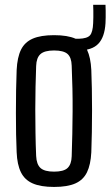

<svg xmlns="http://www.w3.org/2000/svg" viewBox="-20 -750 448 778"><path d="M199 7.5Q145 7.5 112.5 -6.8Q80 -21 64.8 -52Q49.5 -83 47.5 -133Q46 -163.5 45.2 -205.2Q44.5 -247 44.5 -293Q44.5 -339 45.2 -384.2Q46 -429.5 47.5 -466.5Q50 -518 65.2 -548.8Q80.5 -579.5 112.8 -593.5Q145 -607.5 199 -607.5Q254 -607.5 286 -593.2Q318 -579 332.8 -548Q347.5 -517 350 -466.5Q351.5 -432.5 352.2 -390.5Q353 -348.5 353 -303.8Q353 -259 352.2 -215Q351.5 -171 350 -133Q347.5 -83 332.5 -52Q317.5 -21 285.5 -6.8Q253.5 7.5 199 7.5ZM199 -54.5Q238.5 -54.5 254 -69.5Q269.5 -84.5 270.5 -116.5Q272 -162 273 -207.2Q274 -252.5 274.2 -298.2Q274.5 -344 273.5 -390.5Q272.5 -437 270.5 -484Q269.5 -517.5 253.5 -531.5Q237.5 -545.5 199 -545.5Q160.5 -545.5 144 -530.8Q127.5 -516 126.5 -482.5Q125 -442.5 124 -398Q123 -353.5 123 -306.5Q123 -259.5 123.8 -211.8Q124.5 -164 126.5 -118Q128 -84 144.2 -69.2Q160.5 -54.5 199 -54.5ZM300 -546Q295.5 -546 290.2 -546.8Q285 -547.5 280 -548V-593Q286.5 -593 291 -593Q295.5 -593 300 -593Q333.5 -594 344.8 -607Q356 -620 357.5 -656Q358 -666 358.2 -679.5Q358.5 -693 358.2 -706.8Q358 -720.5 357.5 -730.5H407.5Q408 -720.5 408.2 -706.8Q408.5 -693 408.2 -679.5Q408 -666 407.5 -656Q404 -599.5 378.5 -572.8Q353 -546 300 -546Z"/></svg>

Font: Big Shoulders Text Thin
Style: Regular
Weight: 400
Version: Version 2.002